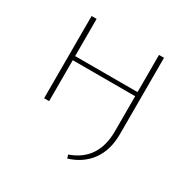

<svg xmlns="http://www.w3.org/2000/svg" viewBox="-151 -596 913 930"><g transform="rotate(30 306.0 -131.5)"><path d="M506 -460V-33Q506 57 463 115.5Q420 174 344 197L338 178Q478 129 478 -33V-229H129V0H101V-460H129V-252H478V-460Z"/></g></svg>

Font: Ysabeau SC Extralight
Style: Regular
Weight: 200
Designer: Christian Thalmann (Catharsis Fonts)
Version: Version 0.003